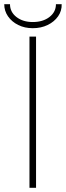

<svg xmlns="http://www.w3.org/2000/svg" viewBox="-29 -894 313 914"><path d="M111.3 0V-719.7H142.6V0ZM127 -759.8Q88.4 -759.8 57.6 -775.1Q26.9 -790.5 9 -816.4Q-8.8 -842.3 -8.8 -874H18.6Q18.6 -836.9 49.3 -813Q80.1 -789.1 127 -789.1Q175.3 -789.1 206.3 -813Q237.3 -836.9 237.3 -874H264.6Q265.6 -842.3 247.6 -816.4Q229.5 -790.5 198 -775.1Q166.5 -759.8 127 -759.8Z"/></svg>

Font: Reddit Sans ExtraLight
Style: Regular
Weight: 250
Designer: Stephen Hutchings
Foundry: Reddit
Version: Version 1.014